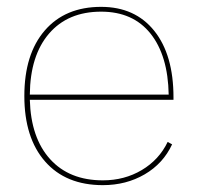

<svg xmlns="http://www.w3.org/2000/svg" viewBox="-20 -530 574 560"><path d="M486 -239H67Q70 -128 126 -66Q182 -4 280 -4Q343 -4 393.5 -34Q444 -64 469 -116L482 -109Q456 -53 402 -21.5Q348 10 280 10Q172 10 111.5 -59Q51 -128 51 -250Q51 -372 110.5 -441Q170 -510 275 -510Q374 -510 430 -440Q486 -370 486 -246ZM67 -254H472Q470 -368 419 -432Q368 -496 275 -496Q178 -496 123 -432Q68 -368 67 -254Z"/></svg>

Font: Work Sans Hairline
Style: Regular
Weight: 400
Designer: Wei Huang
Foundry: Wei Huang
Version: Version 1.032